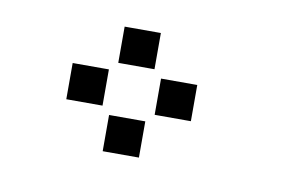

<svg xmlns="http://www.w3.org/2000/svg" viewBox="-43 -764 686 428"><g transform="rotate(10 300.0 -550.0)"><path d="M210 -691Q209 -691 209 -691Q209 -691 209 -690V-610Q209 -609 209 -609Q209 -609 210 -609H290Q291 -609 291 -609Q291 -609 291 -610V-690Q291 -691 291 -691Q291 -691 290 -691ZM110 -591Q109 -591 109 -591Q109 -591 109 -590V-510Q109 -509 109 -509Q109 -509 110 -509H190Q191 -509 191 -509Q191 -509 191 -510V-590Q191 -591 191 -591Q191 -591 190 -591ZM310 -591Q309 -591 309 -591Q309 -591 309 -590V-510Q309 -509 309 -509Q309 -509 310 -509H390Q391 -509 391 -509Q391 -509 391 -510V-590Q391 -591 391 -591Q391 -591 390 -591ZM210 -491Q209 -491 209 -491Q209 -491 209 -490V-410Q209 -409 209 -409Q209 -409 210 -409H290Q291 -409 291 -409Q291 -409 291 -410V-490Q291 -491 291 -491Q291 -491 290 -491Z"/></g></svg>

Font: Doto Black ExtraBold
Style: Regular
Weight: 800
Monospace: yes
Version: Version 1.000